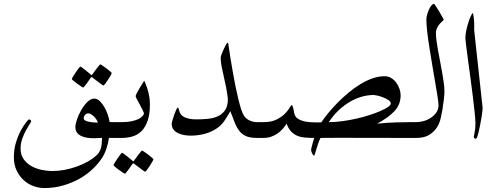

<svg xmlns="http://www.w3.org/2000/svg" viewBox="-20 -704 2535 980"><path d="M593.8 0H536.1Q534.7 11.7 531.5 24.9Q528.3 38.1 524.2 51.3Q520 64.5 514.2 77.4Q508.3 90.3 502 100.6Q481.9 131.3 452.4 159.4Q422.9 187.5 384.8 208.7Q346.7 230 301.5 242.9Q256.3 255.9 206.1 255.9Q177.7 255.9 150.1 245.6Q122.6 235.4 100.6 215.3Q78.6 195.3 64.7 166Q50.8 136.7 50.8 99.1Q50.8 57.1 62 21.5Q73.2 -14.2 87.6 -40Q102.1 -65.9 113.8 -80.3Q125.5 -94.7 127.4 -94.7Q131.3 -94.7 135.3 -91.6Q139.2 -88.4 139.2 -84.5Q139.2 -82.5 130.9 -69.8Q122.6 -57.1 112.3 -38.3Q102.1 -19.5 93.5 4.6Q85 28.8 85 54.2Q85 85 99.6 106.7Q114.3 128.4 137.5 142.1Q160.6 155.8 189.9 162.4Q219.2 168.9 249 168.9Q277.8 168.9 309.3 163.1Q340.8 157.2 371.6 146.2Q402.3 135.3 429.4 119.9Q456.5 104.5 475.6 85.9Q485.4 76.2 490.5 64.5Q495.6 52.7 497.6 41.3Q499.5 29.8 499.8 18.8Q500 7.8 501 0Q493.2 0.5 485.8 0.5Q478.5 1 470.9 1.2Q463.4 1.5 456.5 1.5Q440.4 1.5 424.3 -1Q408.2 -3.4 394.8 -9.8Q381.3 -16.1 373 -27.1Q364.7 -38.1 364.7 -55.7Q364.7 -70.3 373 -94.7Q381.3 -119.1 395 -142.8Q408.7 -166.5 426 -183.6Q443.4 -200.7 461.4 -200.7Q476.1 -200.7 489 -188.2Q502 -175.8 512.5 -157.7Q522.9 -139.6 530 -118.9Q537.1 -98.1 539.6 -81.1Q545.9 -80.6 553.7 -80.6H569.8H593.8Q606 -80.6 613 -76.9Q620.1 -73.2 623.5 -67.9Q627 -62.5 627.9 -55.4Q628.9 -48.3 628.9 -40.5Q628.9 -32.7 627.9 -25.6Q627 -18.6 623.5 -12.9Q620.1 -7.3 613 -3.7Q606 0 593.8 0ZM479.5 -78.1Q477.1 -86.9 471.2 -95.5Q465.3 -104 458.3 -110.6Q451.2 -117.2 443.8 -121.3Q436.5 -125.5 431.2 -125.5Q420.9 -125.5 414.1 -117.4Q407.2 -109.4 407.2 -100.6Q407.2 -93.3 415 -88.9Q422.9 -84.5 434.1 -82.3Q445.3 -80.1 458 -79.1Q470.7 -78.1 479.5 -78.1ZM550.3 -331.1Q550.3 -328.6 544.4 -318.4Q538.6 -308.1 531.2 -296.9Q523.9 -285.6 517.1 -276.6Q510.3 -267.6 507.8 -267.6Q506.3 -267.6 497.8 -273.7Q489.3 -279.8 479 -287.6Q467.3 -295.9 452.6 -307.6Q450.2 -310.1 447.8 -310.1Q445.8 -310.1 443.4 -307.6Q433.6 -293.5 425.8 -282.2Q418.5 -272.5 412.6 -264.9Q406.7 -257.3 404.8 -257.3Q402.8 -257.3 393.6 -263.4Q384.3 -269.5 373.8 -277.1Q363.3 -284.7 355 -291.7Q346.7 -298.8 346.7 -300.8Q346.7 -303.2 352.8 -313.5Q358.9 -323.7 366.7 -335Q374.5 -346.2 381.3 -355.2Q388.2 -364.3 389.2 -364.3Q392.6 -364.3 400.9 -357.7Q409.2 -351.1 418.5 -344.2Q429.2 -335.9 441.9 -324.7Q445.8 -320.8 447.8 -320.8Q449.7 -320.8 452.6 -326.2Q462.4 -339.8 470.7 -350.6Q478 -359.4 484.1 -367.4Q490.2 -375.5 491.7 -375.5Q493.7 -375.5 503.4 -369.1Q513.2 -362.8 523.4 -354.7Q533.7 -346.7 542 -339.6Q550.3 -332.5 550.3 -331.1Z M745.1 -169.9Q745.1 -121.1 733.9 -88.4Q722.7 -55.7 703.4 -35.9Q684.1 -16.1 658 -8.1Q631.8 0 601.6 0H577.6Q565.4 0 558.3 -3.7Q551.3 -7.3 547.9 -12.9Q544.4 -18.6 543.5 -25.6Q542.5 -32.7 542.5 -40.5Q542.5 -48.3 543.5 -55.4Q544.4 -62.5 547.9 -67.9Q551.3 -73.2 558.3 -76.9Q565.4 -80.6 577.6 -80.6H601.6Q629.4 -80.6 650.9 -85Q672.4 -89.4 687.5 -96.7Q701.2 -104 708 -112.1Q714.8 -120.1 714.8 -124.5Q714.8 -128.4 708.3 -141.6Q701.7 -154.8 693.8 -169.7Q686 -184.6 679.2 -197Q672.4 -209.5 672.4 -212.9Q672.4 -217.3 678.5 -229.2Q684.6 -241.2 692.4 -253.9Q700.2 -266.6 707.3 -278.1Q714.4 -289.6 716.3 -292Q731 -259.8 738 -230.2Q745.1 -200.7 745.1 -169.9ZM763.2 108.9Q763.2 111.3 757.3 121.6Q751.5 131.8 744.1 143.1Q736.8 154.3 730 163.3Q723.1 172.4 720.7 172.4Q719.2 172.4 710.7 166.3Q702.1 160.2 691.9 152.3Q680.2 144 665.5 132.3Q663.1 129.9 660.6 129.9Q658.7 129.9 656.2 132.3Q646.5 146.5 638.7 157.7Q631.3 167.5 625.5 175Q619.6 182.6 617.7 182.6Q615.7 182.6 606.4 176.5Q597.2 170.4 586.7 162.8Q576.2 155.3 567.9 148.2Q559.6 141.1 559.6 139.2Q559.6 136.7 565.7 126.5Q571.8 116.2 579.6 105Q587.4 93.8 594.2 84.7Q601.1 75.7 602.1 75.7Q605.5 75.7 613.8 82.3Q622.1 88.9 631.3 95.7Q642.1 104 654.8 115.2Q658.7 119.1 660.6 119.1Q662.6 119.1 665.5 113.8Q675.3 100.1 683.6 89.4Q690.9 80.6 697 72.5Q703.1 64.5 704.6 64.5Q706.5 64.5 716.3 70.8Q726.1 77.1 736.3 85.2Q746.6 93.3 754.9 100.3Q763.2 107.4 763.2 108.9Z M1315.9 0H1292Q1259.3 0 1238.5 -8.1Q1217.8 -16.1 1203.9 -33Q1189.9 -49.8 1179.4 -75.2Q1168.9 -100.6 1155.8 -136.2Q1139.2 -107.4 1124.3 -85.9Q1109.4 -64.5 1088.9 -50.3Q1059.1 -29.8 1024.7 -20.8Q990.2 -11.7 954.1 -11.7Q937.5 -11.7 920.2 -14.6Q902.8 -17.6 888.4 -24.7Q874 -31.7 865.2 -43.2Q856.4 -54.7 856.4 -71.8Q856.4 -76.2 860.1 -89.6Q863.8 -103 868.9 -117.7Q874 -132.3 879.4 -143.6Q884.8 -154.8 887.2 -154.8Q889.2 -154.8 890.6 -151.9Q892.1 -148.9 893.1 -145L895 -137.2Q896 -133.3 897.5 -130.9Q899.4 -125 904.3 -118.9Q909.2 -112.8 918.7 -107.4Q928.2 -102.1 943.8 -98.4Q959.5 -94.7 981.9 -94.7Q1011.7 -94.7 1040.5 -97.4Q1069.3 -100.1 1092 -110.6Q1114.7 -121.1 1128.9 -141.8Q1143.1 -162.6 1143.1 -199.2Q1139.6 -229.5 1134 -258.8Q1128.4 -288.1 1121.8 -315.2Q1115.2 -342.3 1110.8 -366.2Q1106.4 -390.1 1106.4 -409.2Q1106.4 -415 1111.1 -427.7Q1115.7 -440.4 1122.1 -453.6Q1128.4 -466.8 1133.8 -476.3Q1139.2 -485.8 1140.6 -485.8Q1144 -485.8 1144.8 -482.7Q1145.5 -479.5 1147 -468.8Q1151.4 -437 1157.2 -401.6Q1163.1 -366.2 1169.4 -330.3Q1175.8 -294.4 1182.6 -260.7Q1189.5 -227.1 1196.5 -198.2Q1203.6 -169.4 1210.4 -147.9Q1217.3 -126.5 1223.6 -116.2Q1234.4 -98.1 1253.2 -89.4Q1272 -80.6 1292 -80.6H1315.9Q1328.1 -80.6 1335.2 -76.9Q1342.3 -73.2 1345.7 -67.9Q1349.1 -62.5 1350.1 -55.4Q1351.1 -48.3 1351.1 -40.5Q1351.1 -32.7 1350.1 -25.6Q1349.1 -18.6 1345.7 -12.9Q1342.3 -7.3 1335.2 -3.7Q1328.1 0 1315.9 0Z M2096.2 0H2072.8Q1997.6 0 1920.9 -0.2Q1844.2 -0.5 1767.1 -0.5H1690.4Q1652.8 -0.5 1615.7 0Q1609.4 12.7 1604 28.6Q1598.6 44.4 1594.5 58.3Q1590.3 72.3 1587.4 81.5Q1584.5 90.8 1584 90.8Q1581.5 90.8 1578.6 87.6Q1575.7 84.5 1573.5 79.6Q1571.3 74.7 1569.6 69.8Q1567.9 64.9 1567.9 62Q1567.9 60.1 1569.1 53.2Q1570.3 46.4 1573 37.4Q1575.7 28.3 1578.1 18.3Q1580.6 8.3 1584 0Q1559.6 0 1537.8 -1.7Q1516.1 -3.4 1498.5 -10.5Q1481 -17.6 1466.8 -32Q1452.6 -46.4 1442.9 -72.8Q1434.1 -58.6 1422.4 -45.4Q1410.6 -32.2 1396 -22.2Q1381.3 -12.2 1363.8 -6.1Q1346.2 0 1324.2 0H1300.3Q1288.1 0 1281 -3.7Q1273.9 -7.3 1270.5 -12.9Q1267.1 -18.6 1266.1 -25.6Q1265.1 -32.7 1265.1 -40.5Q1265.1 -48.3 1266.1 -55.4Q1267.1 -62.5 1270.5 -67.9Q1273.9 -73.2 1281 -76.9Q1288.1 -80.6 1300.3 -80.6H1324.2Q1365.2 -80.6 1391.8 -94Q1418.5 -107.4 1434.6 -124Q1450.7 -140.6 1458.3 -154.1Q1465.8 -167.5 1469.2 -167.5Q1471.2 -167.5 1473.1 -163.1Q1475.1 -158.7 1476.6 -152.6Q1478 -146.5 1479.5 -138.9Q1481 -131.3 1481.9 -125.5Q1485.4 -109.4 1497.3 -100.3Q1509.3 -91.3 1525.4 -86.7Q1541.5 -82 1559.6 -80.6Q1577.6 -79.1 1592.8 -79.1H1619.6Q1634.3 -101.1 1655.5 -127Q1676.8 -152.8 1702.6 -179.2Q1728.5 -205.6 1757.8 -230Q1787.1 -254.4 1817.9 -273.4Q1848.6 -292.5 1880.4 -303.7Q1912.1 -314.9 1942.9 -314.9Q1962.4 -314.9 1977.5 -305.4Q1992.7 -295.9 2003.2 -281.2Q2013.7 -266.6 2019.3 -249.8Q2024.9 -232.9 2024.9 -217.8Q2024.9 -169.9 1992.9 -136.2Q1960.9 -102.5 1904.8 -72.8Q1958.5 -78.1 2000 -79.3Q2041.5 -80.6 2072.8 -80.6H2096.2Q2108.4 -80.6 2115.5 -76.9Q2122.6 -73.2 2126.2 -67.9Q2129.9 -62.5 2130.9 -55.4Q2131.8 -48.3 2131.8 -40.5Q2131.8 -32.7 2130.9 -25.6Q2129.9 -18.6 2126.2 -12.9Q2122.6 -7.3 2115.5 -3.7Q2108.4 0 2096.2 0ZM1974.6 -175.3Q1974.6 -185.1 1962.6 -193.1Q1950.7 -201.2 1935.5 -207Q1920.4 -212.9 1906.2 -216.1Q1892.1 -219.2 1887.7 -219.2Q1859.4 -219.2 1829.1 -211.2Q1798.8 -203.1 1768.8 -186Q1738.8 -168.9 1710.4 -142.8Q1682.1 -116.7 1658.2 -80.6Q1692.4 -80.6 1729 -85.7Q1765.6 -90.8 1801 -98.9Q1836.4 -106.9 1867.7 -117.2Q1898.9 -127.4 1922.9 -137.9Q1946.8 -148.4 1960.7 -158.2Q1974.6 -168 1974.6 -175.3Z M2248.5 -239.3Q2248.5 -229.5 2247.6 -216.8Q2246.6 -204.1 2244.9 -191.4Q2243.2 -178.7 2241.2 -166.3Q2239.3 -153.8 2238.3 -144.5Q2234.9 -126 2229.5 -101.1Q2224.1 -76.2 2210.2 -54Q2196.3 -31.7 2171.4 -15.9Q2146.5 0 2104 0H2080.1Q2067.9 0 2060.8 -3.7Q2053.7 -7.3 2050.3 -12.9Q2046.9 -18.6 2045.9 -25.6Q2044.9 -32.7 2044.9 -40.5Q2044.9 -48.3 2045.9 -55.4Q2046.9 -62.5 2050.3 -67.9Q2053.7 -73.2 2060.8 -76.9Q2067.9 -80.6 2080.1 -80.6H2104Q2121.6 -80.6 2141.8 -85.9Q2162.1 -91.3 2178.7 -102.3Q2195.3 -113.3 2206.8 -129.4Q2218.3 -145.5 2218.3 -166.5Q2218.3 -178.7 2213.6 -209.2Q2209 -239.7 2201.9 -280.3Q2194.8 -320.8 2187 -367.7Q2179.2 -414.6 2172.1 -459Q2165 -503.4 2160.6 -541.7Q2156.2 -580.1 2156.2 -604.5Q2156.2 -614.3 2159.7 -627.7Q2163.1 -641.1 2168.7 -653.8Q2174.3 -666.5 2181.4 -675.3Q2188.5 -684.1 2196.3 -684.1Q2196.8 -684.1 2204.8 -672.1Q2212.9 -660.2 2221.7 -645.3Q2230.5 -630.4 2237.8 -617.4Q2245.1 -604.5 2245.1 -603.5Q2245.1 -602.1 2239 -596.9Q2232.9 -591.8 2225.1 -583Q2217.3 -574.2 2211.2 -562Q2205.1 -549.8 2205.1 -534.2Q2205.1 -516.6 2208.3 -493.7Q2211.4 -470.7 2216.3 -443.8Q2221.2 -417 2226.8 -388.4Q2232.4 -359.9 2237.1 -332.8Q2241.7 -305.7 2245.1 -281.5Q2248.5 -257.3 2248.5 -239.3Z M2443.4 -153.3Q2443.4 -147.9 2441.9 -134.3Q2440.4 -120.6 2437.5 -103.3Q2434.6 -85.9 2430.9 -66.9Q2427.2 -47.9 2423.6 -32.2Q2419.9 -16.6 2416 -6.3Q2412.1 3.9 2409.2 3.9Q2398.4 3.9 2398.4 -6.3Q2398.4 -9.8 2402.6 -28.1Q2406.7 -46.4 2406.7 -75.2Q2406.7 -93.3 2402.8 -130.1Q2398.9 -167 2393.3 -212.6Q2387.7 -258.3 2381.1 -307.4Q2374.5 -356.4 2368.7 -398.9Q2362.8 -441.4 2359.1 -472.4Q2355.5 -503.4 2355.5 -512.2Q2355.5 -526.9 2359.9 -548.1Q2364.3 -569.3 2370.4 -588.6Q2376.5 -607.9 2383.1 -622.1Q2389.6 -636.2 2393.1 -637.2Q2394.5 -635.3 2395.8 -628.9Q2397 -622.6 2397.9 -614.7Q2398.9 -606.9 2399.7 -598.9Q2400.4 -590.8 2400.4 -585.9V-549.3Z"/></svg>

Font: Accordance
Style: Regular
Weight: 400
Version: Version 1.1 (build May 11, 2018) Miklal Software Solutions, 